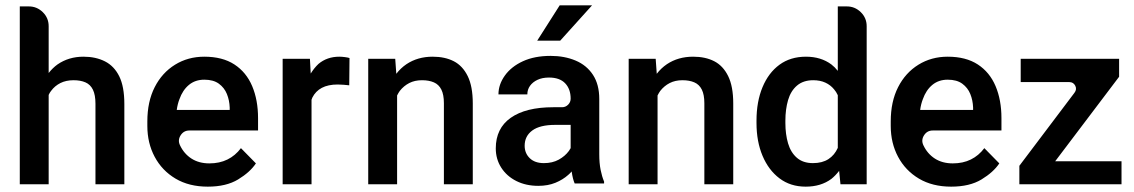

<svg xmlns="http://www.w3.org/2000/svg" viewBox="-20 -695 4241 718"><path d="M445 -306V-6H337V-307Q337 -340 327.5 -359.5Q318 -379 299.5 -387Q281 -395 255 -395Q227 -395 206 -384.5Q185 -374 171 -355Q166 -349 162 -340V-6H54V-671H88Q118 -671 140 -649.5Q162 -628 162 -597V-422Q177 -441 195 -454Q237 -483 292 -483Q338 -483 372.5 -465.5Q407 -448 426 -409.5Q445 -371 445 -306Z M688 -207Q667 -207 655.5 -189Q644 -171 653 -152Q668 -120 696 -102Q724 -84 763 -84Q801 -84 830.5 -98.5Q860 -113 881 -141L937 -84Q915 -51 870.5 -24Q826 3 757 3Q687 3 636.5 -27Q586 -57 558.5 -108.5Q531 -160 531 -224V-241Q531 -315 558.5 -369Q586 -423 634.5 -453Q683 -483 744 -483Q812 -483 856.5 -454Q901 -425 923 -373Q945 -321 945 -253V-207ZM641 -284H839V-293Q838 -320 828.5 -343.5Q819 -367 798.5 -382Q778 -397 744 -397Q710 -397 686.5 -377.5Q663 -358 651 -324Q644 -306 641 -284Z M1287 -478 1286 -376Q1276 -377 1265 -378Q1254 -379 1243 -379Q1207 -379 1183.5 -366.5Q1160 -354 1148 -330Q1147 -328 1145 -322V-6H1037V-475H1139L1142 -420Q1155 -441 1171 -456Q1203 -483 1249 -483Q1258 -483 1269.5 -481.5Q1281 -480 1287 -478Z M1748 -308V-6H1640V-309Q1640 -341 1630.5 -360Q1621 -379 1602.5 -387Q1584 -395 1558 -395Q1531 -395 1510.5 -384.5Q1490 -374 1475 -355Q1470 -348 1465 -338V-6H1357V-475H1458L1462 -419Q1478 -440 1500 -455Q1542 -483 1598 -483Q1644 -483 1677 -466Q1710 -449 1729 -410.5Q1748 -372 1748 -308Z M2194 -675 2075 -543H1989L2073 -675ZM2239 -16V-9H2129Q2122 -25 2118 -52Q2118 -53 2118 -53Q2118 -53 2118 -54Q2111 -46 2105 -41Q2085 -23 2057 -11.5Q2029 0 1993 0Q1947 0 1911 -18Q1875 -36 1854.5 -68Q1834 -100 1834 -140Q1834 -215 1890 -254.5Q1946 -294 2049 -294H2082Q2095 -294 2104.5 -303.5Q2114 -313 2114 -326Q2114 -362 2093.5 -383.5Q2073 -405 2033 -405Q2008 -405 1990 -396.5Q1972 -388 1962 -374Q1952 -360 1952 -342H1844Q1844 -379 1868 -412.5Q1892 -446 1935.5 -466Q1979 -486 2039 -486Q2091 -486 2132.5 -468.5Q2174 -451 2197.5 -415Q2221 -379 2221 -325V-118Q2221 -85 2226 -60Q2231 -35 2239 -16ZM2114 -141V-228H2056Q1999 -228 1970.5 -207Q1942 -186 1942 -150Q1942 -122 1961 -103.5Q1980 -85 2014 -85Q2046 -85 2069.5 -98Q2093 -111 2107 -130Q2110 -135 2114 -141Z M2722 -308V-6H2614V-309Q2614 -341 2604.5 -360Q2595 -379 2576.5 -387Q2558 -395 2532 -395Q2505 -395 2484.5 -384.5Q2464 -374 2449 -355Q2444 -348 2439 -338V-6H2331V-475H2432L2436 -419Q2452 -440 2474 -455Q2516 -483 2572 -483Q2618 -483 2651 -466Q2684 -449 2703 -410.5Q2722 -372 2722 -308Z M3113 -671H3147Q3177 -671 3199 -649.5Q3221 -628 3221 -597V-6H3123L3118 -56Q3104 -38 3089 -26Q3050 3 2993 3Q2936 3 2895 -28Q2854 -59 2831.5 -112.5Q2809 -166 2809 -235V-244Q2809 -315 2831.5 -369Q2854 -423 2895 -453Q2936 -483 2994 -483Q3050 -483 3089 -454Q3102 -444 3113 -430ZM3113 -142V-339Q3107 -352 3099 -361Q3086 -377 3066.5 -386Q3047 -395 3021 -395Q2984 -395 2960.5 -375Q2937 -355 2927 -320.5Q2917 -286 2917 -244V-235Q2917 -193 2927 -159Q2937 -125 2960 -105Q2983 -85 3020 -85Q3055 -85 3078 -100Q3101 -115 3113 -142Z M3468 -207Q3447 -207 3435.5 -189Q3424 -171 3433 -152Q3448 -120 3476 -102Q3504 -84 3543 -84Q3581 -84 3610.5 -98.5Q3640 -113 3661 -141L3717 -84Q3695 -51 3650.5 -24Q3606 3 3537 3Q3467 3 3416.5 -27Q3366 -57 3338.5 -108.5Q3311 -160 3311 -224V-241Q3311 -315 3338.5 -369Q3366 -423 3414.5 -453Q3463 -483 3524 -483Q3592 -483 3636.5 -454Q3681 -425 3703 -373Q3725 -321 3725 -253V-207ZM3421 -284H3619V-293Q3618 -320 3608.5 -343.5Q3599 -367 3578.5 -382Q3558 -397 3524 -397Q3490 -397 3466.5 -377.5Q3443 -358 3431 -324Q3424 -306 3421 -284Z M3926 -92H4174V-6H3792V-75L3998 -348Q4008 -361 4001 -374.5Q3994 -388 3979 -388H3797V-475H4165V-408Z"/></svg>

Font: Placeholder Sans Medium
Style: Regular
Weight: 500
Designer: The Branx Europe S.L
Version: Version 1.006;Fontself Maker 3.5.7